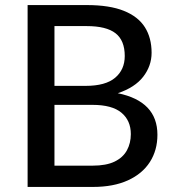

<svg xmlns="http://www.w3.org/2000/svg" viewBox="-20 -738 690 758"><path d="M347 0H89V-718H322.5Q412.5 -718 469 -695.2Q525.5 -672.5 552 -630.5Q578.5 -588.5 578.5 -529.5Q578.5 -478 545.5 -435.2Q512.5 -392.5 445 -370Q601.5 -338 601.5 -206Q601.5 -145 571.8 -98.5Q542 -52 485 -26Q428 0 347 0ZM345.5 -84Q399.5 -84 432.8 -100.2Q466 -116.5 481.2 -144.8Q496.5 -173 496.5 -208.5Q496.5 -262 459.5 -293Q422.5 -324 345 -324H195V-84ZM318 -399Q396.5 -399 434.5 -431Q472.5 -463 472.5 -517Q472.5 -578.5 436 -606.8Q399.5 -635 322.5 -635H195V-399Z"/></svg>

Font: Verano Sans Medium
Style: Regular
Weight: 500
Designer: Lukasz Dziedzic with Adam Twardoch and Botio Nikoltchev
Foundry: tyPoland Lukasz Dziedzic
Version: Version 3.001;December 28, 2019;FontCreator 12.0.0.2547 64-b